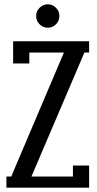

<svg xmlns="http://www.w3.org/2000/svg" viewBox="-20 -872 452 892"><path d="M147.9 -797.9Q147.9 -820.3 164.3 -836.2Q180.7 -852.1 202.1 -852.1Q223.6 -852.1 239.7 -836.2Q255.9 -820.3 255.9 -797.9Q255.9 -774.4 239.7 -758.8Q223.6 -743.2 202.1 -743.2Q180.7 -743.2 164.3 -758.8Q147.9 -774.4 147.9 -797.9ZM41 -680.2H394V-627.9H372.1L126 -51.8H318.8V-103H394V0H9.8V-51.8H32.2L276.9 -627.9H116.2V-577.1H41Z"/></svg>

Font: Margherita Semibold
Style: Regular
Weight: 600
Designer: James Puckett
Foundry: Dunwich Type Founders
Version: Version 1.008;hotconv 1.0.109;makeotfexe 2.5.65596